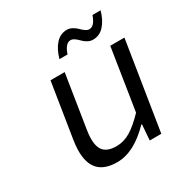

<svg xmlns="http://www.w3.org/2000/svg" viewBox="-162 -818 925 962"><g transform="rotate(-30 300.0 -337.5)"><path d="M250 -579.1Q263.7 -628.9 290.3 -658.4Q316.9 -688 355 -688Q371.1 -688 386.2 -679.4Q401.4 -670.9 410.9 -660.9Q420.4 -650.9 432.4 -642.3Q444.3 -633.8 455.1 -633.8Q485.4 -633.8 503.9 -688H550.8Q537.1 -638.7 510.5 -608.9Q483.9 -579.1 445.8 -579.1Q429.2 -579.1 414.1 -587.6Q398.9 -596.2 389.6 -606.4Q380.4 -616.7 368.2 -625.2Q356 -633.8 345.2 -633.8Q314.9 -633.8 296.9 -579.1ZM244.1 13.2Q158.2 13.2 125 -38.6Q91.8 -90.3 107.9 -192.9L158.2 -509.8H240.2L191.9 -204.1Q179.7 -128.4 200.2 -93.3Q220.7 -58.1 280.8 -58.1Q321.8 -58.1 360.1 -80.6Q398.4 -103 448.2 -154.8L503.9 -509.8H585.9L504.9 0H438L444.8 -89.8H440.9Q341.3 13.2 244.1 13.2Z"/></g></svg>

Font: Office Code Pro Italic
Style: Regular
Weight: 400
Italic angle: -9°
Designer: Nathan Rutzky & Paul D. Hunt
Foundry: Adobe Systems Incorporated
Version: Version 1.004;PS 001.004;hotconv 1.0.70;makeotf.lib2.5.58329